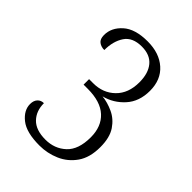

<svg xmlns="http://www.w3.org/2000/svg" viewBox="-213 -826 938 938"><g transform="rotate(45 256.5 -357.0)"><path d="M232 10Q141 10 98.5 -24Q56 -58 56 -101Q56 -125 68.5 -138.5Q81 -152 101 -152Q101 -98 133.5 -64.5Q166 -31 232 -31Q295 -31 338 -71Q381 -111 381 -196Q381 -270 336 -311.5Q291 -353 203 -353H174V-391H202Q270 -391 314.5 -434.5Q359 -478 359 -554Q359 -616 330 -651Q301 -686 244 -686Q180 -686 153 -645.5Q126 -605 126 -544Q104 -544 88.5 -555.5Q73 -567 73 -595Q73 -646 116.5 -685Q160 -724 246 -724Q327 -724 376 -680.5Q425 -637 425 -561Q425 -487 382.5 -440Q340 -393 280 -378Q318 -374 357 -356Q396 -338 422 -299.5Q448 -261 448 -195Q448 -123 416.5 -78Q385 -33 335.5 -11.5Q286 10 232 10Z"/></g></svg>

Font: Noto Serif SemiCondensed Light
Style: Regular
Weight: 300
Width: 4
Designer: Monotype Design Team
Foundry: Monotype Imaging Inc.
Version: Version 2.013